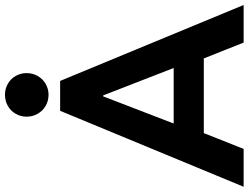

<svg xmlns="http://www.w3.org/2000/svg" viewBox="-132 -844 976 753"><g transform="rotate(-90 355.5 -468.0)"><path d="M296.9 -719.7H414.1L711.9 0H564.5L502.4 -156.2H209.5L147.5 0H-1ZM464.8 -274.4 357.4 -550.8H353.5L247.1 -274.4ZM273.9 -851.1Q273.9 -874.5 285.2 -894Q296.4 -913.6 316.2 -924.8Q335.9 -936 359.9 -936Q383.3 -936 402.8 -924.8Q422.4 -913.6 433.6 -894Q444.8 -874.5 444.8 -851.1Q444.8 -827.6 433.6 -807.9Q422.4 -788.1 402.8 -776.6Q383.3 -765.1 359.9 -765.1Q335.9 -765.1 316.2 -776.6Q296.4 -788.1 285.2 -807.9Q273.9 -827.6 273.9 -851.1Z"/></g></svg>

Font: Reddit Sans Chocolate
Style: Bold
Weight: 700
Designer: Stephen Hutchings
Foundry: Reddit
Version: Version 1.011